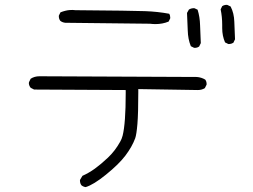

<svg xmlns="http://www.w3.org/2000/svg" viewBox="-20 -724 1040 789"><path d="M618.7 -625Q647.9 -625 672.9 -635.3L679.2 -647.9Q679.7 -649.4 679.7 -650.4Q679.7 -660.6 675.3 -667.5Q627.9 -676.3 575.9 -678.2Q523.9 -680.2 292 -682.1H290.5Q283.7 -683.1 278.1 -683.1Q272.5 -683.1 265.4 -682.6Q258.3 -682.1 248.3 -679.7Q238.3 -677.2 228.5 -673.3L222.2 -660.6Q221.7 -659.2 221.7 -658.2Q221.7 -646 228 -638.2Q236.3 -631.8 248 -630.4L596.2 -626.5Q607.9 -625 618.7 -625ZM893.1 -621.6V-608.4Q893.1 -576.7 904.8 -549.8L917.5 -543.5Q918.9 -543 920.2 -543Q921.4 -543 923.3 -543.2Q925.3 -543.5 927.5 -543.9Q929.7 -544.4 931.6 -544.9Q935.5 -546.4 939 -548.3L945.8 -562.5Q943.8 -599.1 942.9 -634.5Q941.9 -669.9 927.7 -697.3L914.6 -703.6Q913.1 -704.1 910.9 -704.1Q908.7 -704.1 905.3 -703.6Q898.9 -702.6 893.1 -698.7L886.7 -685.5Q893.1 -655.3 893.1 -621.6ZM776.9 -527.8Q778.3 -527.3 780.5 -527.3Q782.7 -527.3 786.1 -527.8Q792.5 -528.8 798.3 -532.7L805.2 -546.9Q803.2 -582.5 802.2 -620.1Q801.3 -654.8 792 -684.1L779.8 -689.9Q778.3 -690.4 777.3 -690.4Q765.1 -690.4 756.3 -684.6L748.5 -670.9Q750.5 -635.3 751.5 -599.1Q752.4 -563 764.2 -534.2ZM548.3 -344.7V-357.9L793 -354Q809.1 -354 821.8 -361.8L828.6 -375.5Q829.1 -377 829.1 -377.9Q829.1 -389.6 823.2 -397Q807.6 -406.2 788.6 -407.7L142.1 -410.6Q121.6 -410.6 106 -400.4L99.1 -386.2Q98.6 -385.3 98.6 -381.8Q98.6 -378.4 100.3 -373.3Q102.1 -368.2 106 -363.3L120.1 -356L496.6 -354V-340.8Q496.6 -217.3 483.9 -166.5Q480 -151.9 474.1 -142.1Q453.1 -104 423.6 -76.2Q394 -48.3 369.6 -30.8Q345.2 -13.2 318.8 -1.5L308.6 15.6Q308.6 16.6 308.6 17.6Q308.6 29.8 314.9 37.6Q322.3 43.5 332 44.9Q364.3 35.2 415 -5.9Q468.8 -49.3 495.6 -85Q522.5 -120.6 535.6 -155.8Q541 -170.9 544.7 -214.6Q548.3 -258.3 548.3 -344.7Z"/></svg>

Font: NaikaiFont
Style: ExtraLight
Weight: 200
Version: Version 1.89